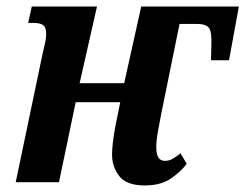

<svg xmlns="http://www.w3.org/2000/svg" viewBox="-20 -556 749 586"><path d="M422 10Q366 10 344 -18.5Q322 -47 322 -84Q322 -100 324.5 -122Q327 -144 333 -175L347 -244H211L160 0H28L110 -392Q115 -412 118 -427Q121 -442 121 -452Q121 -473 111.5 -479.5Q102 -486 82 -486H66L77 -536H276L223 -302H359L411 -536H709L679 -372H624L625 -414Q627 -458 618 -470.5Q609 -483 581 -483H528L472 -208Q466 -178 461.5 -152Q457 -126 457 -106Q457 -65 483 -65Q496 -65 506.5 -71Q517 -77 531 -88L550 -56Q531 -31 500.5 -10.5Q470 10 422 10Z"/></svg>

Font: Noto Serif ExtraCondensed
Style: Bold Italic
Weight: 700
Width: 2
Italic angle: -12°
Designer: Monotype Design Team
Foundry: Monotype Imaging Inc.
Version: Version 2.013; ttfautohint (v1.8.4.7-5d5b)